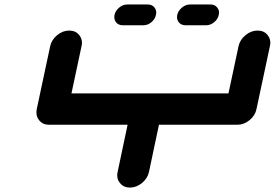

<svg xmlns="http://www.w3.org/2000/svg" viewBox="-20 -847 1241 867"><path d="M1143.1 -709Q1172.4 -709 1188.5 -688.5Q1200.7 -673.3 1200.7 -653.8Q1200.7 -646.5 1198.7 -638.2L1138.2 -354.5Q1132.3 -325.2 1106.9 -304.4Q1081.5 -283.7 1052.2 -283.7H697.8L652.8 -70.8Q646.5 -41.5 621.3 -20.8Q596.2 0 566.9 0Q537.6 0 521.5 -21Q509.3 -35.6 509.3 -55.2Q509.3 -62.5 511.2 -70.8L556.2 -283.7H201.7Q172.4 -283.7 156.2 -304.7Q144.5 -319.8 144.5 -339.4Q144.5 -346.7 146 -354.5L206.5 -638.2Q212.9 -667.5 238 -688.2Q263.2 -709 292.5 -709Q321.8 -709 337.9 -688.5Q350.1 -673.3 350.1 -653.8Q350.1 -646.5 348.1 -638.2L302.7 -425.3H1011.7L1057.1 -638.2Q1063.5 -667.5 1088.6 -688.2Q1113.8 -709 1143.1 -709ZM817.4 -732.9Q798.3 -732.9 787.1 -746.6Q779.3 -756.8 779.3 -770Q779.3 -774.4 780.3 -779.8Q784.7 -798.8 801.5 -812.7Q818.4 -826.7 837.4 -826.7H931.2Q950.2 -826.7 960.9 -813Q969.2 -802.7 969.2 -790Q969.2 -785.2 967.8 -779.8Q963.9 -760.3 947 -746.6Q930.2 -732.9 911.1 -732.9ZM534.2 -732.9Q514.6 -732.9 503.9 -746.6Q496.1 -756.8 496.1 -770Q496.1 -774.4 497.1 -779.8Q501.5 -798.8 518.1 -812.7Q534.7 -826.7 554.2 -826.7H647.5Q667 -826.7 677.7 -813Q685.5 -802.7 685.5 -790.5Q685.5 -785.2 684.1 -779.8Q680.2 -760.3 663.6 -746.6Q647 -732.9 627.4 -732.9Z"/></svg>

Font: Robtronika
Style: Italic
Weight: 400
Italic angle: -12°
Designer: GGBot
Version: 1.00